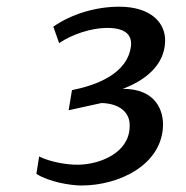

<svg xmlns="http://www.w3.org/2000/svg" viewBox="-20 -823 563 582"><path d="M90.3 -295.9C127.9 -272 192.4 -260.7 227.1 -260.7C341.3 -260.7 470.2 -323.2 474.1 -441.4C475.6 -486.8 453.1 -554.2 352.1 -553.7C420.9 -579.6 478.5 -625.5 480.5 -697.3C482.4 -754.9 436 -802.7 341.3 -802.7C271 -802.7 197.3 -780.8 141.6 -742.2L159.2 -692.4C200.2 -719.7 255.4 -737.3 300.3 -738.3C353 -739.7 381.3 -721.7 377 -683.6C366.7 -597.2 267.1 -563.5 198.2 -549.8L188 -488.8L287.6 -510.7C339.8 -509.3 376 -484.4 373 -437.5C370.6 -358.4 281.2 -324.2 216.3 -323.7C184.6 -323.2 133.3 -331.5 98.6 -348.6Z"/></svg>

Font: Merriweather
Style: Italic
Weight: 400
Italic angle: -7.5°
Designer: Eben Sorkin
Foundry: Eben Sorkin
Version: Version 1.001